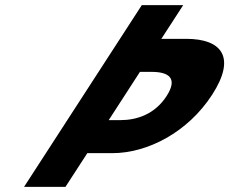

<svg xmlns="http://www.w3.org/2000/svg" viewBox="-20 -723 885 741"><path d="M687 -703.1H527.2L72.9 -1.9H232.7L317 -131.9H413C549.9 -131.9 705 -212.7 798.6 -357.2C892.8 -502.5 835.6 -573.1 698.8 -573.1H602.7ZM399.6 -259.4 520.1 -445.6H565.2C628.1 -445.6 669 -423.5 622.8 -352.1C577.1 -281.5 507.5 -259.4 444.6 -259.4Z"/></svg>

Font: Hussar
Style: BdWodka
Weight: 700
Foundry: Cannot Into Space Fonts
Version: Version 2.00